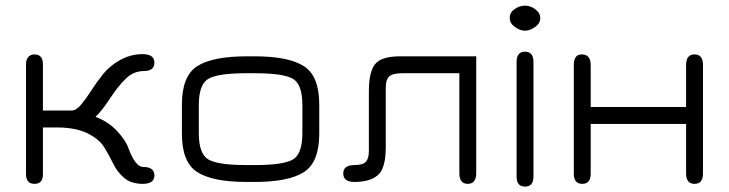

<svg xmlns="http://www.w3.org/2000/svg" viewBox="-20 -652 2612 688"><path d="M133.8 -255.9H236.3Q252.9 -255.9 270.5 -276.9Q288.1 -297.9 307.1 -327.6Q326.2 -357.4 349.6 -386.7Q373 -416 410.6 -437Q448.2 -458 490.7 -458Q533.2 -458 533.2 -427.7Q533.2 -397.5 496.1 -397.5Q459 -397.5 431.2 -370.6Q403.3 -343.8 373.5 -298.3Q343.8 -252.9 322.3 -233.4Q368.2 -215.8 398.4 -183.6Q429.7 -150.4 439.5 -123Q464.8 -53.7 493.2 -53.7Q533.2 -53.7 533.2 -23.4Q533.2 6.8 491.7 6.8Q450.2 6.8 425.3 -14.2Q400.4 -35.2 386.2 -64.5Q372.1 -93.8 354 -123.5Q335.9 -153.3 293.5 -174.3Q251 -195.3 183.6 -195.3H133.8V-27.3Q133.8 6.8 103.5 6.8Q73.2 6.8 73.2 -28.3V-421.9Q73.2 -438.5 81.5 -447.8Q89.8 -457 103.5 -457Q133.8 -457 133.8 -421.9Z M892.6 0H864.3Q742.2 0 687 -35.2Q631.8 -70.3 631.8 -172.9V-277.3Q631.8 -379.9 687 -415Q742.2 -450.2 864.3 -450.2H892.6Q1013.7 -450.2 1068.8 -415Q1124 -379.9 1124 -277.3V-172.9Q1124 -70.3 1068.8 -35.2Q1013.7 0 892.6 0ZM864.3 -60.5H892.6Q994.1 -60.5 1028.8 -80.1Q1063.5 -99.6 1063.5 -174.8V-275.4Q1063.5 -350.6 1028.8 -370.1Q994.1 -389.6 892.6 -389.6H864.3Q760.7 -389.6 726.6 -369.6Q692.4 -349.6 692.4 -275.4V-174.8Q692.4 -100.6 726.6 -80.6Q760.7 -60.5 864.3 -60.5Z M1686.5 -32.2Q1686.5 6.8 1656.2 6.8Q1626 6.8 1626 -31.2V-389.6H1421.9Q1386.7 -389.6 1374.5 -377.9Q1362.3 -366.2 1362.3 -337.9V-125Q1362.3 -47.9 1333.5 -23.9Q1304.7 0 1250 0Q1210 0 1210 -30.3Q1210 -60.5 1250 -60.5Q1279.3 -60.5 1290.5 -71.8Q1301.8 -83 1301.8 -111.3V-325.2Q1301.8 -394.5 1324.2 -422.4Q1346.7 -450.2 1414.1 -450.2H1686.5Z M1831.1 -19.5V-429.7Q1831.1 -466.8 1861.3 -466.8Q1891.6 -466.8 1891.6 -429.7V-19.5Q1891.6 16.6 1861.3 16.6Q1831.1 16.6 1831.1 -19.5ZM1898.4 -618.7Q1916 -605.5 1916 -586.9Q1916 -568.4 1897.5 -555.2Q1878.9 -542 1861.3 -542Q1843.8 -542 1825.2 -555.2Q1806.6 -568.4 1806.6 -587.9Q1806.6 -607.4 1824.2 -619.6Q1841.8 -631.8 1861.3 -631.8Q1880.9 -631.8 1898.4 -618.7Z M2096.7 -30.3Q2096.7 6.8 2066.4 6.8Q2036.1 6.8 2036.1 -30.3V-418.9Q2036.1 -457 2064.5 -457Q2096.7 -457 2096.7 -418.9V-268.6H2438.5V-418.9Q2438.5 -457 2468.8 -457Q2499 -457 2499 -418.9V-30.3Q2499 6.8 2468.8 6.8Q2438.5 6.8 2438.5 -30.3V-208H2096.7Z"/></svg>

Font: Jura
Style: Medium
Weight: 500
Version: Version 2.6.1